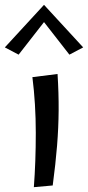

<svg xmlns="http://www.w3.org/2000/svg" viewBox="-59 -772 364 794"><path d="M159 -5 81 2Q89 -103 89 -222.5Q89 -342 75 -453L179 -466Q184 -387 183.5 -315.5Q183 -244 177 -169.5Q171 -95 159 -5ZM18 -546 -39 -576 123 -752 135 -696ZM228 -546 111 -696 123 -752 285 -576Z"/></svg>

Font: Marhey Light Light
Style: Regular
Weight: 300
Version: Version 1.000